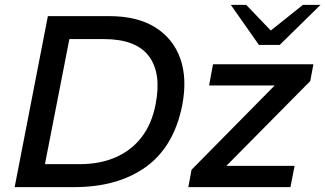

<svg xmlns="http://www.w3.org/2000/svg" viewBox="-20 -766 1332 786"><path d="M40 0 176 -700H427Q542 -700 615.5 -654Q689 -608 718 -526.5Q747 -445 726 -335Q692 -165 577 -82.5Q462 0 284 0ZM164 -94H306Q390 -94 454.5 -122.5Q519 -151 560.5 -205.5Q602 -260 617 -339Q642 -466 589.5 -536Q537 -606 405 -606H264ZM751 0 764 -71 1129 -441 1142 -416H836L852 -503H1263L1250 -434L875 -55L870 -87H1186L1169 0ZM1040 -582 1076 -631 1220 -746H1292L1125 -582ZM1040 -582 925 -746H988L1102 -627L1125 -582Z"/></svg>

Font: REM
Style: Italic
Weight: 400
Italic angle: -11°
Designer: Octavio Pardo
Foundry: Ashler Design
Version: Version 1.005;gftools[0.9.28]